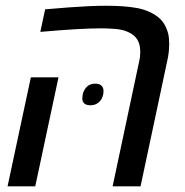

<svg xmlns="http://www.w3.org/2000/svg" viewBox="-20 -661 657 681"><path d="M379.4 0 473.1 -440.9Q475.6 -451.2 476.6 -460.2Q477.5 -469.2 477.5 -477.5Q477.5 -505.4 465.8 -522.5Q454.1 -539.6 431.2 -548.8Q414.6 -556.2 389.2 -558.3Q363.8 -560.5 338.4 -560.5Q304.7 -560.5 252.4 -557.6Q200.2 -554.7 123 -547.9L140.1 -627.9Q185.5 -631.8 224.6 -634.8Q263.7 -637.7 296.9 -639.2Q330.1 -640.6 356.4 -640.6Q420.9 -640.6 464.4 -632.8Q507.8 -625 539.1 -601.6Q554.7 -589.4 563.5 -574Q572.3 -558.6 576.7 -541Q578.6 -532.7 579.3 -523.2Q580.1 -513.7 580.1 -504.4Q580.1 -491.2 578.4 -475.3Q576.7 -459.5 572.3 -440.9L478.5 0ZM6.8 0 89.4 -386.7H187.5L105 0ZM301.3 -287.6Q285.6 -287.6 278.8 -294.2Q272 -300.8 272 -311.5Q272 -334 284.2 -349.1Q296.4 -364.3 317.4 -364.3Q333 -364.3 340.1 -356.9Q347.2 -349.6 347.2 -338.9Q347.2 -315.9 334.2 -301.8Q321.3 -287.6 301.3 -287.6Z"/></svg>

Font: Open Sans Medium
Style: Italic
Weight: 500
Italic angle: -12°
Designer: Monotype Design Team
Foundry: Monotype Imaging Inc.
Version: Version 3.000